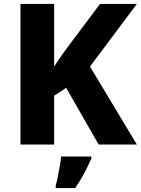

<svg xmlns="http://www.w3.org/2000/svg" viewBox="-20 -734 715 975"><path d="M675 0H481L316 -288L255 -248V0H84V-714H255V-395Q268 -417 283.5 -439Q299 -461 314 -482L488 -714H675L437 -396ZM444 71Q433 96 421 120Q409 144 394.5 169Q380 194 362 221H263V208Q269 187 274 160.5Q279 134 284 107.5Q289 81 290 61H444Z"/></svg>

Font: Noto Sans Cham ExtraBold
Style: Regular
Weight: 800
Version: Version 2.002